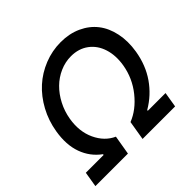

<svg xmlns="http://www.w3.org/2000/svg" viewBox="-177 -929 1120 1120"><g transform="rotate(-45 383.5 -368.5)"><path d="M9.2 0 24.9 -94.5H171.5L172.6 -100.1Q110.4 -145.2 84.2 -217.9Q57.9 -290.5 73.9 -387.1Q86.3 -463.1 121.6 -528.2Q157 -593.4 207.6 -639.2Q258.2 -685 323.7 -711.1Q389.2 -737.2 460.2 -737.2Q531.2 -737.2 588.1 -711.1Q644.9 -685 680.6 -639.2Q716.3 -593.4 729.9 -528.2Q743.6 -463.1 731.2 -387.1Q715.2 -290.5 664.8 -217.9Q614.3 -145.2 536.9 -100.1L535.9 -94.5H682.5L666.9 0H398.4L418.3 -119.3Q491.5 -148.1 549.2 -220Q606.9 -291.9 622.2 -383.2Q633.9 -454.2 615.6 -512.1Q597.3 -570 552.4 -603.3Q507.5 -636.7 444.2 -636.7Q397 -636.7 352.6 -617.2Q308.2 -597.7 273.8 -563.7Q239.3 -529.8 215 -483Q190.7 -436.1 181.8 -383.2Q166.5 -291.5 200.1 -219.8Q233.7 -148.1 297.9 -119.3L277.7 0Z"/></g></svg>

Font: Karasuma Gothic
Style: Medium Italic
Weight: 500
Italic angle: 9.39998°
Designer: Rasmus Andersson / Ryoko Nishizuka
Foundry: Genbu
Version: Version 1.00